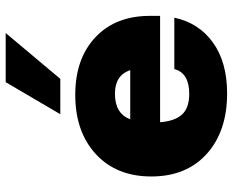

<svg xmlns="http://www.w3.org/2000/svg" viewBox="-90 -700 800 659"><g transform="rotate(-90 309.5 -370.0)"><path d="M526.2 -750 368.8 -562.5H247.5L357.5 -750ZM313.8 -511.2Q438.8 -511.2 512.5 -441.2Q586.2 -371.2 585 -251.2V-220H220Q223.8 -170 246.2 -145Q268.8 -120 317.5 -120Q388.8 -120 402.5 -171.2H578.8Q561.2 -87.5 493.8 -38.8Q426.2 10 318.8 10Q188.8 10 111.2 -60Q33.8 -130 33.8 -250Q33.8 -370 110.6 -440.6Q187.5 -511.2 313.8 -511.2ZM317.5 -375Q250 -375 230 -322.5H398.8Q381.2 -375 317.5 -375Z"/></g></svg>

Font: Now Black
Style: Regular
Weight: 900
Designer: Alfredo Marco Pradil
Foundry: Alfredo Marco Pradil
Version: Version 1.002;PS 001.002;hotconv 1.0.88;makeotf.lib2.5.64775